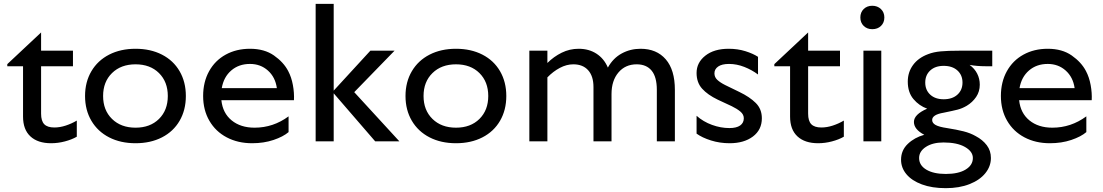

<svg xmlns="http://www.w3.org/2000/svg" viewBox="-20 -736 5744 1000"><path d="M194 -391V-144Q194 -106 210.5 -89Q227 -72 263 -72Q292 -72 322.5 -82Q353 -92 380 -108V-24Q354 -9 318 0.5Q282 10 246 10Q177 10 138.5 -25.5Q100 -61 100 -129V-391H18V-402L194 -567V-472H360V-391Z M948 -236Q948 -163 915.5 -107Q883 -51 823.5 -20.5Q764 10 686 10Q608 10 548.5 -20.5Q489 -51 456 -107Q423 -163 423 -236Q423 -309 456 -365Q489 -421 548.5 -451.5Q608 -482 686 -482Q764 -482 823.5 -451.5Q883 -421 915.5 -365Q948 -309 948 -236ZM854 -236Q854 -310 808 -355.5Q762 -401 686 -401Q610 -401 563.5 -355.5Q517 -310 517 -236Q517 -162 563.5 -116.5Q610 -71 686 -71Q762 -71 808 -116.5Q854 -162 854 -236Z M1282 -482Q1357 -482 1407 -447Q1457 -412 1481 -366Q1498 -334 1505.5 -293Q1513 -252 1511 -214H1133Q1140 -147 1186.5 -109Q1233 -71 1306 -71Q1403 -71 1483 -130V-48Q1455 -24 1404.5 -7Q1354 10 1293 10Q1219 10 1161 -20.5Q1103 -51 1070.5 -107Q1038 -163 1038 -236Q1038 -309 1069 -365Q1100 -421 1155.5 -451.5Q1211 -482 1282 -482ZM1422 -277Q1414 -334 1375.5 -368.5Q1337 -403 1282 -403Q1224 -403 1184.5 -369Q1145 -335 1135 -277Z M1825 -256 2060 0H1934L1718 -250V0H1624V-716H1718V-264L1909 -472H2035Z M2617 -236Q2617 -163 2584.5 -107Q2552 -51 2492.5 -20.5Q2433 10 2355 10Q2277 10 2217.5 -20.5Q2158 -51 2125 -107Q2092 -163 2092 -236Q2092 -309 2125 -365Q2158 -421 2217.5 -451.5Q2277 -482 2355 -482Q2433 -482 2492.5 -451.5Q2552 -421 2584.5 -365Q2617 -309 2617 -236ZM2523 -236Q2523 -310 2477 -355.5Q2431 -401 2355 -401Q2279 -401 2232.5 -355.5Q2186 -310 2186 -236Q2186 -162 2232.5 -116.5Q2279 -71 2355 -71Q2431 -71 2477 -116.5Q2523 -162 2523 -236Z M3296 -401Q3237 -401 3201 -358.5Q3165 -316 3165 -246V0H3071V-283Q3071 -339 3043.5 -370Q3016 -401 2966 -401Q2931 -401 2896 -382.5Q2861 -364 2831 -333V0H2737V-472H2831V-408Q2864 -441 2905.5 -461.5Q2947 -482 2994 -482Q3047 -482 3086.5 -456.5Q3126 -431 3146 -384Q3173 -433 3218 -457.5Q3263 -482 3316 -482Q3400 -482 3447.5 -427Q3495 -372 3495 -268V0H3401V-268Q3401 -335 3374 -368Q3347 -401 3296 -401Z M3701 -354Q3701 -334 3716 -320Q3731 -306 3757 -293L3831 -257Q3885 -231 3916.5 -199.5Q3948 -168 3948 -120Q3948 -60 3901.5 -25Q3855 10 3780 10Q3729 10 3683 -4.5Q3637 -19 3608 -40V-133Q3643 -102 3688.5 -85.5Q3734 -69 3779 -69Q3816 -69 3835 -82.5Q3854 -96 3854 -120Q3854 -140 3836 -155Q3818 -170 3791 -183L3718 -217Q3666 -242 3637 -274Q3608 -306 3608 -356Q3608 -410 3653.5 -446Q3699 -482 3775 -482Q3822 -482 3862 -469.5Q3902 -457 3928 -440V-348Q3896 -372 3856.5 -387.5Q3817 -403 3777 -403Q3740 -403 3720.5 -389.5Q3701 -376 3701 -354Z M4189 -391V-144Q4189 -106 4205.5 -89Q4222 -72 4258 -72Q4287 -72 4317.5 -82Q4348 -92 4375 -108V-24Q4349 -9 4313 0.5Q4277 10 4241 10Q4172 10 4133.5 -25.5Q4095 -61 4095 -129V-391H4013V-402L4189 -567V-472H4355V-391Z M4523 -706Q4496 -706 4478.5 -689Q4461 -672 4461 -645Q4461 -618 4478.5 -601Q4496 -584 4523 -584Q4551 -584 4568.5 -601Q4586 -618 4586 -645Q4586 -672 4568 -689Q4550 -706 4523 -706ZM4570 0H4477V-472H4570Z M4894 6Q4838 6 4802.5 29Q4767 52 4767 87Q4767 125 4804.5 147.5Q4842 170 4906 170Q4972 170 5009.5 147Q5047 124 5047 87Q5047 53 5006 29.5Q4965 6 4894 6ZM4993 -306Q4993 -345 4966.5 -369Q4940 -393 4895 -393Q4851 -393 4825 -369Q4799 -345 4799 -306Q4799 -267 4825 -243Q4851 -219 4895 -219Q4940 -219 4966.5 -243Q4993 -267 4993 -306ZM5148 -472V-391H5113Q5068 -391 5030 -398Q5056 -379 5069.5 -352.5Q5083 -326 5083 -295Q5083 -259 5064 -231Q5045 -203 5015 -185Q4991 -171 4967.5 -165Q4944 -159 4895 -149Q4835 -139 4835 -111Q4835 -95 4853 -85Q4871 -75 4912 -69Q4963 -61 4998.5 -52Q5034 -43 5062 -27Q5098 -8 5119.5 20.5Q5141 49 5141 87Q5141 130 5112 166Q5083 202 5029.5 223Q4976 244 4906 244Q4834 244 4781.5 224.5Q4729 205 4701 171.5Q4673 138 4673 96Q4673 47 4708 13.5Q4743 -20 4794 -34Q4740 -62 4740 -101Q4740 -140 4809 -170Q4767 -185 4737.5 -220Q4708 -255 4708 -311Q4708 -360 4735.5 -397.5Q4763 -435 4814 -454Q4842 -465 4880 -468.5Q4918 -472 4978 -472Z M5437 -482Q5512 -482 5562 -447Q5612 -412 5636 -366Q5653 -334 5660.5 -293Q5668 -252 5666 -214H5288Q5295 -147 5341.5 -109Q5388 -71 5461 -71Q5558 -71 5638 -130V-48Q5610 -24 5559.5 -7Q5509 10 5448 10Q5374 10 5316 -20.5Q5258 -51 5225.5 -107Q5193 -163 5193 -236Q5193 -309 5224 -365Q5255 -421 5310.5 -451.5Q5366 -482 5437 -482ZM5577 -277Q5569 -334 5530.5 -368.5Q5492 -403 5437 -403Q5379 -403 5339.5 -369Q5300 -335 5290 -277Z"/></svg>

Font: Madhuban
Style: Regular
Weight: 400
Designer: jaikishan Patel
Foundry: MagicType
Version: Version 1.000